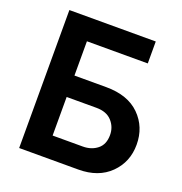

<svg xmlns="http://www.w3.org/2000/svg" viewBox="-139 -907 973 1028"><g transform="rotate(20 347.5 -393.0)"><path d="M227.5 -124H399.4Q448.2 -124 481.9 -150.9Q515.6 -177.7 515.6 -231.4Q515.6 -277.3 485.4 -310.5Q455.1 -343.8 397.5 -343.8H227.5ZM82 0V-786.1H574.2V-661.1H227.5V-465.8H408.2Q532.2 -465.8 599.6 -398.9Q667 -332 667 -231.4Q667 -132.8 600.1 -66.4Q533.2 0 418.9 0Z"/></g></svg>

Font: Gothic A1 ExtraBold
Style: Regular
Weight: 800
Designer: HanYang I&C Co.,Ltd.
Foundry: HanYang I&C Co.,Ltd.
Version: Version 2.50